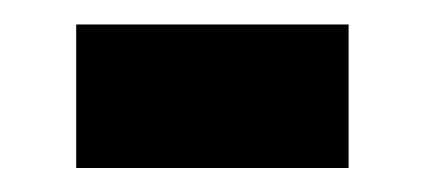

<svg xmlns="http://www.w3.org/2000/svg" viewBox="-20 -140 354 160"><path d="M43.5 0H270.5V-119.6H43.5Z"/></svg>

Font: Vazirmatn SemiBold
Style: Regular
Weight: 600
Designer: Saber Rastikerdar
Foundry: Saber Rastikerdar
Version: Version 33.003